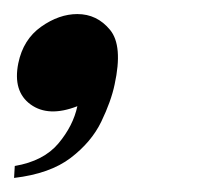

<svg xmlns="http://www.w3.org/2000/svg" viewBox="-48 -153 288 273"><path d="M62 -2Q21 14 -4.5 -4.5Q-30 -23 -22 -63Q-15 -97 10.5 -115Q36 -133 62 -133Q90 -133 108.5 -110.5Q127 -88 115 -33Q110 -9 96 20Q82 49 52.5 71.5Q23 94 -28 100L-27 83Q14 76 35 51Q56 26 62 -2Z"/></svg>

Font: Emberly Black
Style: Italic
Weight: 900
Italic angle: -12°
Designer: Rajesh Rajput
Foundry: Rajesh Rajput
Version: Version 1.000